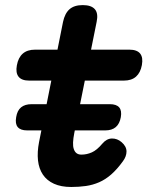

<svg xmlns="http://www.w3.org/2000/svg" viewBox="-20 -725 640 754"><path d="M86.4 -212.9Q60.6 -212.9 49.7 -225.9Q38.8 -238.9 43.5 -264.9Q47.6 -291.1 62.8 -303.5Q78 -315.9 104.3 -315.9H411.3Q437.1 -315.9 448 -303.4Q458.9 -290.9 454.5 -264.9Q449.8 -238.9 434.7 -225.9Q419.5 -212.9 393.4 -212.9ZM488.1 -530Q517.9 -530 530.3 -514.7Q542.6 -499.4 537.2 -469.6Q531.8 -439.8 514.2 -424.1Q496.6 -408.5 466.8 -408.5H94.2Q65.1 -408.5 52.9 -423.8Q40.8 -439.1 46.2 -468.2Q51.6 -498.7 69.3 -514.3Q87.1 -530 117.6 -530ZM227.5 -639Q234.6 -672.5 253 -688.7Q271.5 -705 305 -705Q338.5 -705 352.6 -688.7Q366.6 -672.5 359.5 -639L271.8 -203Q267.6 -181.8 266.9 -166Q266.2 -150.2 269.9 -139.4Q273.6 -128.5 280.9 -123.2Q288.1 -117.8 299.9 -117.8Q320.9 -117.8 340.8 -126.7Q360.6 -135.5 381.6 -160.6Q398.6 -180.7 419.5 -181.1Q440.4 -181.4 457.3 -166.9Q476.6 -150.3 476.8 -130.5Q476.9 -110.7 462.6 -91.6Q439.8 -60.1 417 -40.1Q394.2 -20.1 369.4 -9.3Q344.5 1.5 317.4 5.4Q290.2 9.3 259.7 9.3Q219.9 9.3 191.9 -3.4Q164 -16.1 148.4 -39.3Q132.8 -62.5 129.2 -95.1Q125.7 -127.6 133.4 -167.3Z"/></svg>

Font: Maple Mono
Style: Italic
Weight: 400
Italic angle: -10°
Monospace: yes
Designer: subframe7536
Version: Version 7.300